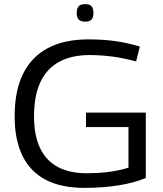

<svg xmlns="http://www.w3.org/2000/svg" viewBox="-20 -901 792 931"><path d="M51 -337Q51 -461 92 -543.5Q133 -626 212.5 -668Q292 -710 408 -710Q444 -710 476.5 -708Q509 -706 540 -701.5Q571 -697 600 -690.5Q629 -684 658 -675L640 -603Q583 -619 526.5 -626.5Q470 -634 414 -634Q327 -634 266.5 -601Q206 -568 175.5 -502Q145 -436 145 -337Q145 -244 174.5 -182.5Q204 -121 261 -91Q318 -61 400 -61Q461 -61 511.5 -68Q562 -75 603 -88V-285H397V-355H687V-38Q630 -14 553.5 -2Q477 10 389 10Q278 10 203 -28.5Q128 -67 89.5 -144.5Q51 -222 51 -337ZM393 -796Q371 -796 361.5 -806.5Q352 -817 352 -838Q352 -860 361.5 -870.5Q371 -881 393 -881Q415 -881 424 -870.5Q433 -860 433 -838Q433 -817 424 -806.5Q415 -796 393 -796Z"/></svg>

Font: Georama SemiExpanded
Style: Regular
Weight: 400
Width: 6
Designer: Jean-Baptiste Levee
Foundry: Production Type
Version: Version 1.001